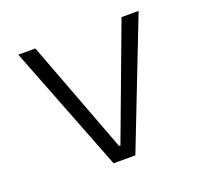

<svg xmlns="http://www.w3.org/2000/svg" viewBox="-97 -628 779 738"><g transform="rotate(-20 293.0 -259.0)"><path d="M248.5 0 46.9 -517.6H116.7L291 -55.2H296.4L469.2 -517.6H539.1L337.4 0Z"/></g></svg>

Font: Cascadia Code NF Light
Style: Regular
Weight: 300
Monospace: yes
Designer: Aaron Bell
Foundry: Saja Typeworks
Version: Version 2404.023; ttfautohint (v1.8.4)